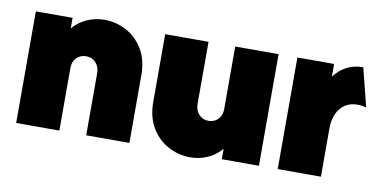

<svg xmlns="http://www.w3.org/2000/svg" viewBox="-53 -583 1450 733"><g transform="rotate(10 672.0 -217.0)"><path d="M36.8 0V-432.6H179.2V-391.7Q202.8 -418.8 234.4 -432.6Q266 -446.5 301.4 -446.5Q345.8 -446.5 385.8 -425.3Q425.7 -404.2 450.7 -362.8Q475.7 -321.5 475.7 -261.8V0H308.3V-241Q308.3 -265.3 293.8 -281.2Q279.2 -297.2 256.2 -297.2Q241.7 -297.2 229.9 -290.6Q218.1 -284 211.1 -271.9Q204.2 -259.7 204.2 -241.7V0Z M713.2 13.9Q668.8 13.9 628.5 -7.3Q588.2 -28.5 563.2 -69.8Q538.2 -111.1 538.2 -170.8V-432.6H706.2V-191Q706.2 -167.4 720.8 -151.4Q735.4 -135.4 757.6 -135.4Q772.2 -135.4 784 -142Q795.8 -148.6 802.8 -161.1Q809.7 -173.6 809.7 -190.3V-432.6H977.8V0H834V-40.3Q810.4 -13.2 779.2 0.3Q747.9 13.9 713.2 13.9Z M1050.7 0V-432.6H1193.1V-383.3Q1213.9 -411.1 1242 -425.3Q1270.1 -439.6 1304.9 -439.6L1342.4 -290.3Q1333.3 -292.4 1325 -293.8Q1316.7 -295.1 1308.3 -295.1Q1280.6 -295.1 1260.4 -281.9Q1240.3 -268.8 1229.2 -244.4Q1218.1 -220.1 1218.1 -186.8V0Z"/></g></svg>

Font: Afacad Flux Black
Style: Regular
Weight: 900
Designer: Kristian Moeller
Foundry: Dicotype
Version: Version 1.100